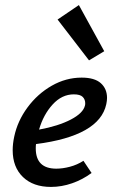

<svg xmlns="http://www.w3.org/2000/svg" viewBox="-20 -731 451 757"><path d="M402 -345Q402 -334 399 -320Q372 -195 122 -163Q121 -157 121 -146Q121 -66 202 -66Q227 -66 255.5 -73.5Q284 -81 309 -97L341 -49Q306 -23 264.5 -8.5Q223 6 181 6Q111 6 70.5 -33Q30 -72 30 -139Q30 -164 36 -192Q49 -254 88.5 -307.5Q128 -361 184 -393Q240 -425 302 -425Q353 -425 377.5 -403Q402 -381 402 -345ZM316 -324Q316 -339 306 -349Q296 -359 271 -359Q224 -359 187.5 -319Q151 -279 134 -220Q210 -234 259 -259.5Q308 -285 315 -315Q316 -318 316 -324ZM207 -654 291 -711 391 -529 331 -493Z"/></svg>

Font: Ysabeau Semibold
Style: Italic
Weight: 600
Italic angle: -12°
Designer: Christian Thalmann (Catharsis Fonts)
Version: Version 0.003